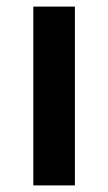

<svg xmlns="http://www.w3.org/2000/svg" viewBox="-20 -562 327 582"><path d="M207 0V-542H81V0Z"/></svg>

Font: Noto Sans Gurmukhi SemiBold
Style: Regular
Weight: 600
Designer: Jelle Bosma - Monotype Design Team
Foundry: Monotype Imaging Inc.
Version: Version 2.004